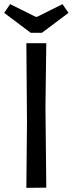

<svg xmlns="http://www.w3.org/2000/svg" viewBox="-25 -904 350 925"><path d="M102 1 105 -319 102 -696H198L194 -388L198 0ZM123 -746 -5 -842 24 -884 147 -823H154L276 -884L305 -842L177 -746Z"/></svg>

Font: Ruda Medium
Style: Regular
Weight: 500
Version: Version 2.001